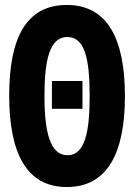

<svg xmlns="http://www.w3.org/2000/svg" viewBox="-20 -745 540 773"><path d="M249 8C413 8 483 -130 483 -358C483 -588 413 -725 249 -725C84 -725 17 -590 17 -360C17 -130 86 8 249 8ZM252 -120C182 -120 159 -212 159 -359C159 -507 181 -596 251 -596C319 -596 341 -515 341 -358C341 -214 322 -120 252 -120ZM189 -307H312V-419H189Z"/></svg>

Font: Noto Sans Mono ExtraCondensed ExtraBold
Style: Regular
Weight: 800
Width: 2
Designer: Monotype Design Team
Foundry: Monotype Imaging Inc.
Version: Version 2.014